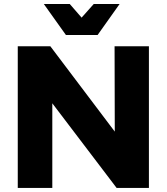

<svg xmlns="http://www.w3.org/2000/svg" viewBox="-20 -930 826 950"><path d="M462.9 -756.8H306.2L196.8 -910.2H325.2L383.8 -842.8L443.8 -910.2H571.8ZM546.9 -701.2H716.8V0H557.1L238.8 -418.9V0H67.9V-701.2H229L547.9 -278.8Z"/></svg>

Font: Montserrat-Arabic
Style: Bold
Weight: 700
Designer: Mohamed Gaber
Foundry: Kief Type Foundry
Version: Version 5.008;PS 005.008;hotconv 1.0.88;makeotf.lib2.5.64775